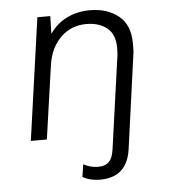

<svg xmlns="http://www.w3.org/2000/svg" viewBox="-51 -567 703 800"><g transform="rotate(-5 300.0 -167.5)"><path d="M336 186Q323 186 309.5 184Q296 182 284 178Q272 174 263 168L271 116Q283 123 299 127.5Q315 132 331 132Q362 132 377.5 116.5Q393 101 398 65L449 -299Q453 -322 453.5 -336Q454 -350 454 -355Q454 -412 420.5 -438.5Q387 -465 335 -465Q270 -465 226.5 -421.5Q183 -378 173 -308L129 0H62L134 -511H188L186 -437Q215 -479 258.5 -500Q302 -521 354 -521Q427 -521 474 -483Q521 -445 521 -368V-346Q521 -333 519 -322L465 69Q449 186 336 186Z"/></g></svg>

Font: Chivo Mono Medium ExtraLight
Style: Italic
Weight: 250
Italic angle: -8.05°
Monospace: yes
Version: Version 1.008